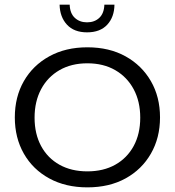

<svg xmlns="http://www.w3.org/2000/svg" viewBox="-20 -798 754 828"><path d="M356.7 10Q263 10 192.4 -28.6Q121.7 -67.2 82.8 -135.5Q43.9 -203.8 43.9 -291.6Q43.9 -380 82.8 -448Q121.7 -516 192.4 -555Q263 -594 356.7 -594Q451.3 -594 521.5 -555Q591.6 -516 630.8 -448Q670.1 -380 670.1 -291.6Q670.1 -203.8 630.8 -135.5Q591.6 -67.2 521.5 -28.6Q451.3 10 356.7 10ZM356.7 -59Q425.8 -59 476.8 -87.5Q527.9 -116 556.4 -168.2Q584.8 -220.5 584.8 -290.6Q584.8 -360.4 556.4 -413.3Q527.9 -466.2 476.8 -495.6Q425.8 -525 356.7 -525Q287.9 -525 236.7 -495.6Q185.5 -466.2 157.3 -413.3Q129.1 -360.4 129.1 -290.6Q129.1 -220.5 157.3 -168.2Q185.5 -116 236.7 -87.5Q287.9 -59 356.7 -59ZM355.3 -658.5Q299.4 -658.5 268.8 -691.6Q238.2 -724.7 237 -778H280.5Q281.7 -740.4 302.6 -721.1Q323.5 -701.7 355.3 -701.7Q387.7 -701.7 408.3 -721.1Q428.8 -740.4 430.1 -778H473.6Q473 -724.7 442.6 -691.6Q412.1 -658.5 355.3 -658.5Z"/></svg>

Font: Rokkitt SemiBold
Style: Regular
Weight: 600
Designer: Vernon Adams
Foundry: Vernon Adams
Version: Version 3.103